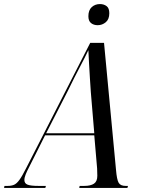

<svg xmlns="http://www.w3.org/2000/svg" viewBox="-78 -925 708 945"><path d="M-58 0 -56 -10H-40Q-22 -10 -9 -15.5Q4 -21 17.5 -39.5Q31 -58 50 -96L366 -714H434L493 -89Q497 -41 506 -25.5Q515 -10 540 -10H552L549 0H312L314 -10H337Q368 -10 384.5 -21Q401 -32 401 -60Q401 -68 400.5 -77Q400 -86 400 -96L386 -259H144L65 -102Q55 -83 48.5 -67Q42 -51 42 -39Q42 -22 58 -16Q74 -10 110 -10H148L145 0ZM257 -480 149 -269H386L369 -472Q367 -501 364.5 -540.5Q362 -580 360 -617Q358 -654 357 -678Q340 -642 314.5 -594Q289 -546 257 -480ZM403 -801Q383 -801 370 -811.5Q357 -822 357 -845Q357 -875 373.5 -890Q390 -905 414 -905Q433 -905 446.5 -895Q460 -885 460 -860Q460 -830 442.5 -815.5Q425 -801 403 -801Z"/></svg>

Font: Noto Serif Display Condensed
Style: Italic
Weight: 400
Width: 3
Italic angle: -12°
Designer: Monotype Design Team
Foundry: Monotype Imaging Inc.
Version: Version 2.009